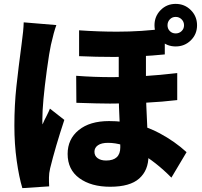

<svg xmlns="http://www.w3.org/2000/svg" viewBox="-20 -896 1040 988"><path d="M731 -436Q731 -374 738 -239Q744 -137 744 -94Q744 -20 696.5 22.5Q649 65 547 65Q449 65 388.5 21Q328 -23 328 -104Q328 -180 385 -226.5Q442 -273 541 -273Q685 -273 802 -210Q880 -168 940 -113L862 18Q782 -63 696.5 -112Q611 -161 536 -161Q502 -161 484 -148.5Q466 -136 466 -115Q466 -94 482.5 -82Q499 -70 526 -70Q599 -70 599 -138Q599 -176 598 -206.5Q597 -237 596 -260Q591 -347 591 -432V-673H731ZM558 -499Q714 -499 892 -520V-381Q741 -363 546 -363Q491 -363 373 -367L372 -506Q463 -499 558 -499ZM582 -733Q710 -733 828 -749V-616Q700 -603 564 -603Q474 -603 387 -607V-740Q488 -733 582 -733ZM242 -665Q234 -630 221 -535Q198 -365 198 -283V-270Q198 -258 199 -256Q209 -280 220 -300Q232 -324 237 -337L311 -279Q265 -140 238 -30Q232 -4 232 17V38Q232 54 233 63L95 72Q78 16 66 -69Q54 -154 54 -249Q54 -356 64.5 -452Q75 -548 91 -668Q101 -740 102 -781L270 -767Q257 -732 242 -665ZM884 -724Q902 -724 914.5 -736Q927 -748 927 -766Q927 -784 914.5 -796.5Q902 -809 884 -809Q866 -809 854 -796.5Q842 -784 842 -766Q842 -748 854 -736Q866 -724 884 -724ZM884 -876Q930 -876 962 -844Q994 -812 994 -766Q994 -720 962 -688.5Q930 -657 884 -657Q838 -657 806.5 -688.5Q775 -720 775 -766Q775 -812 806.5 -844Q838 -876 884 -876Z"/></svg>

Font: Merged Yaku Han JP Black
Style: Regular
Weight: 900
Designer: Ryoko NISHIZUKA 西塚涼子 (kana, bopomofo & ideographs); Paul D. Hunt (Latin, Greek & Cyrillic); Sandoll Communications 산돌커뮤니
Foundry: Adobe
Version: Version 2.004